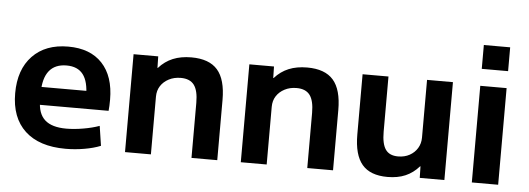

<svg xmlns="http://www.w3.org/2000/svg" viewBox="-49 -868 2798 1016"><g transform="rotate(5 1350.0 -360.0)"><path d="M325.7 10Q185.7 10 110.3 -60Q35 -130 35 -260Q35 -386 104 -458Q173 -530 293.7 -530Q410.7 -530 474.5 -461.8Q538.3 -393.7 538.3 -269.3Q538.3 -254.7 537.6 -236.7Q537 -218.7 535.6 -210H111.6V-305H429.4L410.4 -276Q410.4 -354.3 381.5 -392Q352.7 -429.7 293.7 -429.7Q232.3 -429.7 201 -390.4Q169.6 -351 169.6 -273.3V-233.3Q169.6 -163.3 206.6 -130Q243.6 -96.6 320.3 -96.6Q362.7 -96.6 411 -105Q459.3 -113.3 495.7 -126.6L511.6 -22Q474.6 -7 425.1 1.5Q375.7 10 325.7 10Z M641.2 0V-520H772.1L773.4 -458.9H775.4Q807.5 -495 849.9 -512.5Q892.4 -530 948 -530Q1042.5 -530 1086.8 -479.4Q1131.2 -428.8 1131.2 -320V0H994.3V-293.2Q994.3 -357.6 972.2 -387.3Q950 -416.9 901.5 -416.9Q865.8 -416.9 838 -402.3Q810.1 -387.8 794.4 -363.4Q778.7 -339.1 778.7 -306.4V0Z M1256.2 0V-520H1387.1L1388.4 -458.9H1390.4Q1422.5 -495 1464.9 -512.5Q1507.4 -530 1563 -530Q1657.5 -530 1701.8 -479.4Q1746.2 -428.8 1746.2 -320V0H1609.3V-293.2Q1609.3 -357.6 1587.2 -387.3Q1565 -416.9 1516.5 -416.9Q1480.8 -416.9 1453 -402.3Q1425.1 -387.8 1409.4 -363.4Q1393.7 -339.1 1393.7 -306.4V0Z M2035.8 10Q1944 10 1900.8 -41Q1857.7 -91.9 1857.7 -200V-520H1995.2V-226.8Q1995.2 -162.4 2015.7 -132.7Q2036.2 -103.1 2082.2 -103.1Q2116.9 -103.1 2143.4 -117.7Q2169.8 -132.2 2185 -157.1Q2200.1 -181.9 2200.1 -213.6V-520H2337.6V0H2206.8L2205.4 -61.1H2203.3Q2171.7 -25 2130.9 -7.5Q2090.1 10 2035.8 10Z M2483.4 -603.4V-730H2623.3V-603.4ZM2483.4 0V-513.3H2623.3V0Z"/></g></svg>

Font: M PLUS 1 Thin
Style: Regular
Weight: 100
Designer: Coji Morishita
Foundry: UNDERFOREST DESIGN
Version: Version 1.001